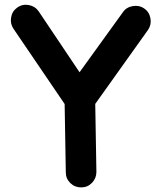

<svg xmlns="http://www.w3.org/2000/svg" viewBox="-20 -728 678 812"><path d="M323.7 64.5Q296.9 64.9 277.6 46.4Q258.3 27.8 258.3 1L253.4 -288.1L37.6 -605.5Q22.5 -627 26.9 -653.8Q31.2 -680.7 52.7 -695.8Q74.2 -711.4 101.1 -706.8Q127.9 -702.1 143.1 -680.7L316.4 -422.4L499 -675.3Q513.7 -697.3 540.8 -702.1Q567.9 -707 589.4 -692.4Q611.3 -677.7 616.2 -650.9Q621.1 -624 606.4 -602.1L382.8 -288.6L387.7 -1Q387.7 25.9 369.1 45.2Q350.6 64.5 323.7 64.5Z"/></svg>

Font: Mikhak-DS2-FD Bold
Style: Regular
Weight: 700
Designer: Amin Abedi
Version: Version 3.4